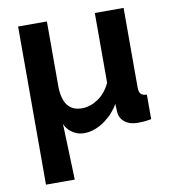

<svg xmlns="http://www.w3.org/2000/svg" viewBox="-82 -596 793 880"><g transform="rotate(-10 314.0 -156.0)"><path d="M61 -524H195V-225Q195 -104 285 -104Q322 -104 358.5 -127.5Q395 -151 418 -199V-524H552V-154Q552 -133 560 -124Q568 -115 588 -114V0Q567 4 552 5Q537 6 525 6Q488 6 465 -12Q442 -30 440 -60L438 -98Q429 -80 412.5 -61Q396 -42 374.5 -26Q353 -10 327.5 0Q302 10 276 10Q256 10 241 4Q226 -2 215 -10.5Q204 -19 196.5 -29.5Q189 -40 186 -49L195 212H61Z"/></g></svg>

Font: IngvarSans
Style: Bold
Weight: 700
Version: Version 3.000